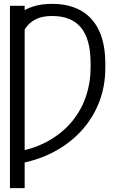

<svg xmlns="http://www.w3.org/2000/svg" viewBox="-20 -757 589 981"><path d="M106 -727.5V204.1H30.8V-727.5ZM64.9 80.6V19Q161.1 1.5 232.2 -39.8Q303.2 -81.1 350.1 -139.2Q397 -197.3 419.9 -266.6Q442.9 -335.9 442.9 -409.7V-431.6Q442.9 -495.6 430.4 -541.5Q418 -587.4 393.1 -616.9Q368.2 -646.5 331.5 -660.9Q294.9 -675.3 246.6 -675.3Q198.2 -675.3 166 -660.2Q133.8 -645 114 -617.9Q94.2 -590.8 81.5 -553.7L78.1 -688Q109.9 -711.4 151.4 -724.4Q192.9 -737.3 246.1 -737.3Q330.6 -737.3 391.4 -704.1Q452.1 -670.9 485.1 -602.8Q518.1 -534.7 518.1 -429.7V-410.2Q518.1 -314 485.1 -231.2Q452.1 -148.4 391.4 -84Q330.6 -19.5 247.6 22.9Q164.6 65.4 64.9 80.6Z"/></svg>

Font: Inter Tight Light
Style: Regular
Weight: 300
Designer: Rasmus Andersson
Foundry: rsms
Version: Version 3.004